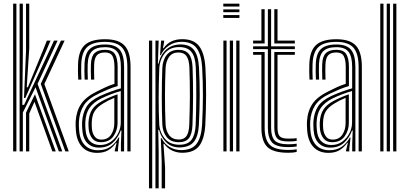

<svg xmlns="http://www.w3.org/2000/svg" viewBox="-20 -820 2218 1040"><path d="M86.2 0V-800H103.8V-533.8L100.8 -252H110.5L238 -525L272.5 -600H292L183.5 -365.8L317.2 0H298.8L172.5 -347.2L103.8 -210.5V0ZM51.2 0V-800H68.8V0ZM110 -289.2 121 -546.2V-800H138.5V-559.2L124.8 -347.2H130.8L215.8 -554.5L233.8 -600H253.8L229 -542L117 -289.2ZM333.8 0 200.8 -365.8 310 -600H330L220.2 -364.8L352.5 0ZM121 0V-210.2L169.5 -309.5L282 0H263.5L166.8 -268.8L138.5 -205.5V0Z M669.8 0V-457Q669.8 -530 641.8 -561.6Q613.8 -593.2 549.2 -593.2Q482.5 -593.2 452.5 -565.4Q422.5 -537.5 420.2 -473Q418.8 -432.5 421 -388.8H403.8Q402.5 -411 402.2 -431.8Q402 -452.5 402.8 -473.8Q405.5 -545.5 439.6 -576.5Q473.8 -607.5 549.2 -607.5Q623.2 -607.5 655.2 -572.6Q687.2 -537.8 687.2 -457V0ZM635 0V-42L637.8 -113.2H634Q619.5 -73 590.5 -46.6Q561.5 -20.2 516.2 -20.5Q477 -20.5 453 -45Q429 -69.5 425.8 -117Q425 -129 424.6 -139.6Q424.2 -150.2 424.8 -160.2Q427.8 -207.8 448.5 -241.5Q469.2 -275.2 521.2 -299.8Q550.5 -313 581.1 -324.2Q611.8 -335.5 634.8 -341.5V-457Q634.8 -514.8 615 -539.6Q595.2 -564.5 549.2 -564.5Q500.8 -564.5 478.8 -543Q456.8 -521.5 455 -472Q453.8 -432.8 455.8 -388.8H438.5Q436.2 -434.5 437.8 -472.5Q439.8 -529.5 465.6 -554.2Q491.5 -579 549.2 -579Q604.5 -579 628.4 -550.8Q652.2 -522.5 652.2 -457V0ZM506.2 8Q454.8 8 425 -23.8Q395.2 -55.5 391 -114.2Q388.8 -143.5 390 -163.2Q393.5 -218.5 419.8 -257.5Q446 -296.5 509 -326.8Q535.2 -339.8 554.6 -348.8Q574 -357.8 600 -366V-457.2Q600 -495.8 589.5 -515.8Q579 -535.8 549.2 -535.8Q517.8 -535.8 504.4 -520Q491 -504.2 490 -470Q489.5 -456.8 489.5 -435.9Q489.5 -415 490.5 -388.8H473Q472 -417 472 -436.4Q472 -455.8 472.5 -471.5Q474 -514.5 492.4 -532.4Q510.8 -550.2 549.2 -550.2Q588 -550.2 602.6 -527.1Q617.2 -504 617.2 -457.2V-354.2Q588 -345.2 563.4 -334.9Q538.8 -324.5 515 -313Q457.2 -285.8 434 -249.2Q410.8 -212.8 407.5 -161.8Q406.8 -150.8 407.1 -139.5Q407.5 -128.2 408.5 -115.8Q412.2 -62.5 439 -34.4Q465.8 -6.2 511.5 -6.2Q552 -6.2 579.2 -25.8Q606.5 -45.2 622.2 -75H626L619.2 -14.5V0H601.8L601.5 -4.2L611.5 -46.2H608.2Q589.8 -20.2 565.8 -6.1Q541.8 8 506.2 8ZM522 -34.5Q556.2 -34.5 581.4 -52.9Q606.5 -71.2 620.4 -99.1Q634.2 -127 634.2 -155.2V-327Q610.5 -320.5 582.1 -309.8Q553.8 -299 527.5 -286.2Q485.8 -265.2 465 -235.6Q444.2 -206 442 -157Q441.5 -146.8 442 -137.4Q442.5 -128 443.2 -118.5Q446 -77 466.8 -55.8Q487.5 -34.5 522 -34.5ZM526 -49.8Q496.5 -49.8 480.2 -69.6Q464 -89.5 460.5 -119.8Q458.8 -140.8 459.2 -155.8Q461.5 -199.5 479 -226.4Q496.5 -253.2 533.5 -273Q551.2 -282.5 573.4 -292.2Q595.5 -302 616.8 -309.2V-153.5Q616.8 -113.8 594.4 -81.8Q572 -49.8 526 -49.8ZM528.5 -63.8Q564.5 -63.8 581.9 -90.8Q599.2 -117.8 599.2 -152.2V-290Q564 -275.5 539.2 -259.8Q507 -240.5 492.5 -217.5Q478 -194.5 477 -155.8Q476.8 -147.8 476.9 -139.1Q477 -130.5 478 -121.5Q480.2 -98 492.6 -80.9Q505 -63.8 528.5 -63.8Z M855.8 200V49.2L851 -71.5H855.5Q870.2 -40.8 898.6 -23.9Q927 -7 961 -7Q1019.5 -7 1044.9 -41.1Q1070.2 -75.2 1074.5 -141.8Q1079 -227 1079.1 -302Q1079.2 -377 1075 -456Q1070.5 -525 1045.1 -559.2Q1019.8 -593.5 963.5 -593.5Q924.8 -593.5 894.9 -573.1Q865 -552.8 851 -521.2H847L852.5 -600H869V-592.8L862.8 -559H866.2Q900 -607.8 967.2 -607.8Q1029 -607.8 1058.1 -570.8Q1087.2 -533.8 1092.5 -456Q1096.8 -381.2 1096.4 -303.8Q1096 -226.2 1092 -142.8Q1087.2 -65.5 1058.5 -29Q1029.8 7.5 967.2 7.5Q937.2 7.5 911.4 -5Q885.5 -17.5 869.8 -40.8H865.5L874.2 87.8V200ZM787 200V-600H804.5V200ZM822 200V-600H839.5L835.2 -475.8L839.2 -475.5Q847.8 -521.2 879.1 -550.2Q910.5 -579.2 959 -579.2Q1007 -579.2 1030.4 -549.6Q1053.8 -520 1057.8 -456Q1062 -378.5 1061.8 -303.2Q1061.5 -228 1057.2 -142Q1053.8 -81 1029.9 -51.8Q1006 -22.5 954.5 -21.5Q910.5 -20.8 881.5 -47.9Q852.5 -75 841.5 -117H837.2L839.5 5.8V200ZM951.5 -36Q998 -36 1017.6 -63Q1037.2 -90 1039.8 -141.5Q1042.8 -217 1043.2 -293.9Q1043.8 -370.8 1040.5 -454.8Q1038 -512.5 1016.9 -538.8Q995.8 -565 950.8 -565Q898.8 -565 871.9 -530.2Q845 -495.5 842.8 -450.2Q836.2 -280.8 842.5 -147.2Q845.2 -103.2 872.6 -69.6Q900 -36 951.5 -36ZM949 -49.8Q904.8 -49.8 882.9 -77.6Q861 -105.5 859.2 -147Q853.5 -292.2 859.2 -450.2Q861.2 -495.2 883.4 -522.6Q905.5 -550 946.5 -550Q985 -550 1003.1 -527.1Q1021.2 -504.2 1023 -455.8Q1026 -376.8 1025.8 -301.4Q1025.5 -226 1022.5 -142.5Q1020.8 -94.8 1003.8 -72.2Q986.8 -49.8 949 -49.8ZM949 -64.2Q977 -64.2 990.1 -83.1Q1003.2 -102 1005.2 -143Q1008.2 -225.8 1008.5 -299.5Q1008.8 -373.2 1005.8 -455.8Q1004 -496 990.4 -515.9Q976.8 -535.8 946.2 -535.8Q912.5 -535.8 895.5 -511.2Q878.5 -486.8 876.8 -450Q873.8 -378 873.6 -300.1Q873.5 -222.2 876.8 -146.8Q878.5 -111.2 896.2 -87.8Q914 -64.2 949 -64.2Z M1189.5 -784.5V-800H1276.8V-784.5ZM1189.5 -753.8V-769.2H1276.8V-753.8ZM1189.5 -723V-738.5H1276.8V-723ZM1259.8 0V-600H1277.2V0ZM1190 0V-600H1207.2V0ZM1224.8 0V-600H1242.2V0Z M1541.5 -23.2Q1476.2 -23.2 1453.6 -48.4Q1431 -73.5 1431 -128V-553.8H1351V-569.2H1431V-770H1448.5V-569.2H1577V-553.8H1448.5V-128Q1448.5 -80 1467.8 -59.2Q1487 -38.5 1541.5 -38.5Q1564 -38.5 1587 -41.5V-26.8Q1568.5 -23.2 1541.5 -23.2ZM1351 -584.5V-600H1396V-770H1413.5V-584.5ZM1465.8 -584.5V-770H1483.2V-600H1577V-584.5ZM1541.5 7.5Q1460.2 7.5 1428.1 -24Q1396 -55.5 1396 -128V-523H1351V-538.5H1413.5V-128Q1413.5 -64.8 1440.6 -36.2Q1467.8 -7.8 1541.5 -7.8Q1554.2 -7.8 1565.9 -8.6Q1577.5 -9.5 1587 -11.8V3Q1569.2 7.5 1541.5 7.5ZM1541.5 -53.8Q1496.5 -53.8 1481.1 -70.8Q1465.8 -87.8 1465.8 -128V-538.5H1577V-523H1483.2V-128Q1483.2 -95.5 1494.6 -82.4Q1506 -69.2 1541.5 -69.2Q1574.5 -69.2 1587 -71.5V-56.8Q1569.2 -53.8 1541.5 -53.8Z M1922.5 0V-457Q1922.5 -530 1894.5 -561.6Q1866.5 -593.2 1802 -593.2Q1735.2 -593.2 1705.2 -565.4Q1675.2 -537.5 1673 -473Q1671.5 -432.5 1673.8 -388.8H1656.5Q1655.2 -411 1655 -431.8Q1654.8 -452.5 1655.5 -473.8Q1658.2 -545.5 1692.4 -576.5Q1726.5 -607.5 1802 -607.5Q1876 -607.5 1908 -572.6Q1940 -537.8 1940 -457V0ZM1887.8 0V-42L1890.5 -113.2H1886.8Q1872.2 -73 1843.2 -46.6Q1814.2 -20.2 1769 -20.5Q1729.8 -20.5 1705.8 -45Q1681.8 -69.5 1678.5 -117Q1677.8 -129 1677.4 -139.6Q1677 -150.2 1677.5 -160.2Q1680.5 -207.8 1701.2 -241.5Q1722 -275.2 1774 -299.8Q1803.2 -313 1833.9 -324.2Q1864.5 -335.5 1887.5 -341.5V-457Q1887.5 -514.8 1867.8 -539.6Q1848 -564.5 1802 -564.5Q1753.5 -564.5 1731.5 -543Q1709.5 -521.5 1707.8 -472Q1706.5 -432.8 1708.5 -388.8H1691.2Q1689 -434.5 1690.5 -472.5Q1692.5 -529.5 1718.4 -554.2Q1744.2 -579 1802 -579Q1857.2 -579 1881.1 -550.8Q1905 -522.5 1905 -457V0ZM1759 8Q1707.5 8 1677.8 -23.8Q1648 -55.5 1643.8 -114.2Q1641.5 -143.5 1642.8 -163.2Q1646.2 -218.5 1672.5 -257.5Q1698.8 -296.5 1761.8 -326.8Q1788 -339.8 1807.4 -348.8Q1826.8 -357.8 1852.8 -366V-457.2Q1852.8 -495.8 1842.2 -515.8Q1831.8 -535.8 1802 -535.8Q1770.5 -535.8 1757.1 -520Q1743.8 -504.2 1742.8 -470Q1742.2 -456.8 1742.2 -435.9Q1742.2 -415 1743.2 -388.8H1725.8Q1724.8 -417 1724.8 -436.4Q1724.8 -455.8 1725.2 -471.5Q1726.8 -514.5 1745.1 -532.4Q1763.5 -550.2 1802 -550.2Q1840.8 -550.2 1855.4 -527.1Q1870 -504 1870 -457.2V-354.2Q1840.8 -345.2 1816.1 -334.9Q1791.5 -324.5 1767.8 -313Q1710 -285.8 1686.8 -249.2Q1663.5 -212.8 1660.2 -161.8Q1659.5 -150.8 1659.9 -139.5Q1660.2 -128.2 1661.2 -115.8Q1665 -62.5 1691.8 -34.4Q1718.5 -6.2 1764.2 -6.2Q1804.8 -6.2 1832 -25.8Q1859.2 -45.2 1875 -75H1878.8L1872 -14.5V0H1854.5L1854.2 -4.2L1864.2 -46.2H1861Q1842.5 -20.2 1818.5 -6.1Q1794.5 8 1759 8ZM1774.8 -34.5Q1809 -34.5 1834.1 -52.9Q1859.2 -71.2 1873.1 -99.1Q1887 -127 1887 -155.2V-327Q1863.2 -320.5 1834.9 -309.8Q1806.5 -299 1780.2 -286.2Q1738.5 -265.2 1717.8 -235.6Q1697 -206 1694.8 -157Q1694.2 -146.8 1694.8 -137.4Q1695.2 -128 1696 -118.5Q1698.8 -77 1719.5 -55.8Q1740.2 -34.5 1774.8 -34.5ZM1778.8 -49.8Q1749.2 -49.8 1733 -69.6Q1716.8 -89.5 1713.2 -119.8Q1711.5 -140.8 1712 -155.8Q1714.2 -199.5 1731.8 -226.4Q1749.2 -253.2 1786.2 -273Q1804 -282.5 1826.1 -292.2Q1848.2 -302 1869.5 -309.2V-153.5Q1869.5 -113.8 1847.1 -81.8Q1824.8 -49.8 1778.8 -49.8ZM1781.2 -63.8Q1817.2 -63.8 1834.6 -90.8Q1852 -117.8 1852 -152.2V-290Q1816.8 -275.5 1792 -259.8Q1759.8 -240.5 1745.2 -217.5Q1730.8 -194.5 1729.8 -155.8Q1729.5 -147.8 1729.6 -139.1Q1729.8 -130.5 1730.8 -121.5Q1733 -98 1745.4 -80.9Q1757.8 -63.8 1781.2 -63.8Z M2109.5 0V-800H2127V0ZM2039.8 0V-800H2057.2V0ZM2074.8 0V-800H2092.2V0Z"/></svg>

Font: Big Shoulders Inline Display SemiBold
Style: Regular
Weight: 600
Designer: Patric King
Foundry: XO Type Co
Version: Version 1.000